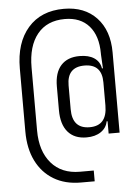

<svg xmlns="http://www.w3.org/2000/svg" viewBox="-61 -786 721 1011"><g transform="rotate(-5 300.0 -280.5)"><path d="M325 179Q242 179 182 143Q122 107 89.5 41.5Q57 -24 57 -114V-447Q57 -583 125.5 -661.5Q194 -740 315 -740Q424 -740 487.5 -672.5Q551 -605 551 -489V-65H493V-130H488Q482 -96 452 -75.5Q422 -55 376 -55Q312 -55 277.5 -95Q243 -135 243 -210V-336Q243 -409 277.5 -447Q312 -485 376 -485Q424 -485 453 -465.5Q482 -446 488 -410H493L489 -484V-489Q489 -582 443.5 -634Q398 -686 315 -686Q221 -686 170 -623Q119 -560 119 -447V-114Q119 -5 173.5 58.5Q228 122 325 122H398V179ZM397 -107Q489 -107 489 -214V-336Q489 -433 397 -433Q305 -433 305 -336V-210Q305 -107 397 -107Z"/></g></svg>

Font: Tiny ExtraLight
Style: Regular
Weight: 200
Monospace: yes
Designer: Philipp Nurullin, Konstantin Bulenkov
Foundry: JetBrains
Version: Version 2.251; ttfautohint (v1.8.4.7-5d5b)